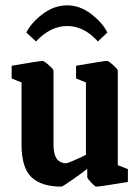

<svg xmlns="http://www.w3.org/2000/svg" viewBox="-20 -692 526 722"><path d="M115.2 -536.1 79.1 -569.8Q97.7 -606.9 140.6 -639.4Q183.6 -671.9 232.9 -671.9Q280.3 -671.9 322.8 -639.4Q365.2 -606.9 383.8 -569.8L348.1 -536.1Q295.9 -594.2 232.9 -594.2Q169.9 -594.2 115.2 -536.1ZM210.9 9.8Q135.7 9.8 98.4 -25.6Q61 -61 61 -148.9V-381.8L23.9 -397V-444.8Q130.4 -462.9 140.1 -462.9Q145.5 -462.9 163.3 -447.3Q181.2 -431.6 181.2 -426.8V-149.9Q181.2 -125 186.5 -109.1Q191.9 -93.3 200.9 -87.2Q210 -81.1 215.8 -79.6Q221.7 -78.1 229 -78.1Q232.9 -78.1 251.5 -85.9Q270 -93.8 286.6 -101.6L303.2 -109.9V-381.8L266.1 -397V-444.8Q370.6 -462.9 382.8 -462.9Q388.2 -462.9 405.5 -447.3Q422.9 -431.6 422.9 -426.8V-70.8L460.9 -56.2V-7.8Q355 9.8 341.8 9.8Q337.4 9.8 322.8 -5.6Q308.1 -21 308.1 -25.9V-57.1Q281.2 -36.1 248 -13.2Q214.8 9.8 210.9 9.8Z"/></svg>

Font: Grenze SemiBold
Style: Regular
Weight: 600
Designer: Renata Polastri
Foundry: Omnibus-Type
Version: Version 1.002;PS 001.002;hotconv 1.0.88;makeotf.lib2.5.64775